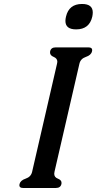

<svg xmlns="http://www.w3.org/2000/svg" viewBox="-20 -933 485 963"><path d="M391.6 -913.1Q445.3 -913.1 445.3 -870.6Q445.3 -861.3 442.9 -849.6Q428.2 -785.6 361.8 -785.6Q308.1 -785.6 308.1 -828.1Q308.1 -837.9 311 -849.6Q325.7 -913.1 391.6 -913.1ZM378.4 -613.8 253.4 -71.8Q252 -66.4 252 -61.5Q252 -43.9 270 -37.1Q289.1 -29.8 288.6 -15.6Q288.6 -13.2 288.1 -10.3Q283.7 9.8 260.7 9.8H95.2Q77.1 9.8 77.1 -3.9Q77.1 -6.8 78.1 -10.3Q82.5 -28.3 108.9 -37.1Q135.3 -45.9 141.1 -71.3L266.1 -613.8Q267.1 -618.7 267.6 -623Q267.6 -640.1 249.5 -647.5Q231 -654.8 231 -669.4Q231 -672.4 231.4 -675.3Q235.8 -695.3 258.8 -695.3H423.8Q442.4 -695.3 442.4 -681.6Q442.4 -678.7 441.4 -675.3Q437 -656.2 410.6 -647.5Q384.3 -638.7 378.4 -613.8Z"/></svg>

Font: Caudex
Style: Bold
Weight: 700
Italic angle: -13°
Version: Version 1.04